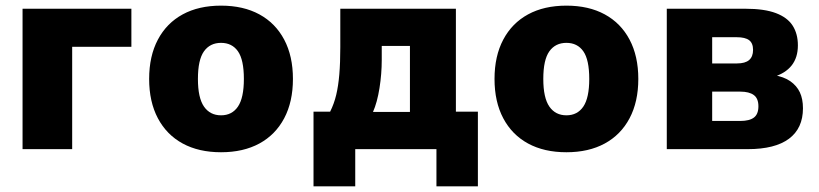

<svg xmlns="http://www.w3.org/2000/svg" viewBox="-20 -529 2904 681"><path d="M60 0V-498H446V-363H236V0Z M764 11Q685 11 628 -20Q571 -51 540 -109.5Q509 -168 509 -249Q509 -330 540 -388.5Q571 -447 628 -478Q685 -509 764 -509Q843 -509 900 -478Q957 -447 988 -388.5Q1019 -330 1019 -249Q1019 -168 988 -109.5Q957 -51 900 -20Q843 11 764 11ZM764 -120Q803 -120 824 -151Q845 -182 845 -249Q845 -317 824 -347Q803 -377 764 -377Q725 -377 703.5 -347Q682 -317 682 -249Q682 -182 703.5 -151Q725 -120 764 -120Z M1092 132V-133H1151Q1165 -161 1172.5 -192.5Q1180 -224 1183.5 -265Q1187 -306 1187 -362V-498H1597V-133H1675V132H1528V0H1240V132ZM1303 -132H1434V-366H1334V-316Q1334 -267 1326 -216.5Q1318 -166 1303 -132Z M1989 11Q1910 11 1853 -20Q1796 -51 1765 -109.5Q1734 -168 1734 -249Q1734 -330 1765 -388.5Q1796 -447 1853 -478Q1910 -509 1989 -509Q2068 -509 2125 -478Q2182 -447 2213 -388.5Q2244 -330 2244 -249Q2244 -168 2213 -109.5Q2182 -51 2125 -20Q2068 11 1989 11ZM1989 -120Q2028 -120 2049 -151Q2070 -182 2070 -249Q2070 -317 2049 -347Q2028 -377 1989 -377Q1950 -377 1928.5 -347Q1907 -317 1907 -249Q1907 -182 1928.5 -151Q1950 -120 1989 -120Z M2345 0V-498H2624Q2691 -498 2732 -482.5Q2773 -467 2791.5 -438Q2810 -409 2810 -368Q2810 -325 2788 -297Q2766 -269 2723 -256V-263Q2760 -257 2783 -241Q2806 -225 2817 -201.5Q2828 -178 2828 -145Q2828 -74 2778.5 -37Q2729 0 2632 0ZM2506 -100H2606Q2638 -100 2654 -112Q2670 -124 2670 -152Q2670 -180 2653.5 -192Q2637 -204 2606 -204H2506ZM2506 -304H2594Q2623 -304 2637 -316Q2651 -328 2651 -352Q2651 -376 2637 -386.5Q2623 -397 2593 -397H2506Z"/></svg>

Font: Nunito Sans 10pt SemiCondensed Black
Style: Regular
Weight: 900
Width: 4
Designer: Vernon Adams
Foundry: Vernon Adams
Version: Version 3.101;gftools[0.9.27]